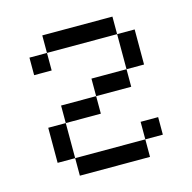

<svg xmlns="http://www.w3.org/2000/svg" viewBox="-81 -581 661 661"><g transform="rotate(-15 250.0 -250.0)"><path d="M375 -437.5H125V-500H375ZM62.5 -187.5H125V-62.5H62.5ZM62.5 -437.5H125V-375H62.5ZM125 -62.5H375V0H125ZM125 -250H250V-187.5H125ZM250 -312.5H375V-250H250ZM375 -125H437.5V-62.5H375ZM375 -437.5H437.5V-312.5H375Z"/></g></svg>

Font: ChillBitmapSE 16px
Style: Regular
Weight: 400
Designer: Designed by Warren2060
Foundry: ChillType
Version: Version 1.000